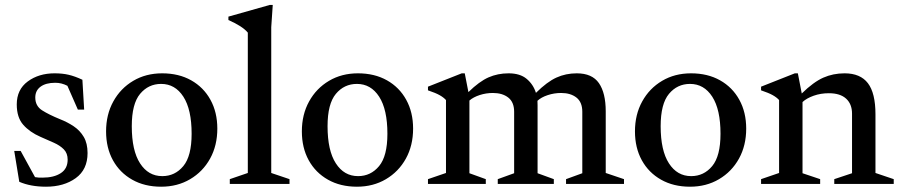

<svg xmlns="http://www.w3.org/2000/svg" viewBox="-20 -730 3575 762"><path d="M196.5 -439Q228 -439 252.5 -433.2Q277 -427.5 307 -413.5L314 -295H289L247.5 -389.5Q224.5 -401.5 199.5 -401.5Q162 -401.5 141 -386Q120 -370.5 120 -343Q120 -309.5 147 -292.2Q174 -275 218 -257Q247.5 -245.5 272.5 -228.8Q297.5 -212 312.5 -186.5Q327.5 -161 327.5 -122.5Q327.5 -57 280.5 -23Q233.5 11 162.5 11Q101.5 11 56.5 -8.5L36.5 -131H62L119 -27Q126.5 -25.5 133.8 -25.2Q141 -25 148.5 -25Q194 -25 221.2 -42.8Q248.5 -60.5 248.5 -96.5Q248.5 -121.5 233.5 -137Q218.5 -152.5 193.8 -163.5Q169 -174.5 140.5 -187Q98 -205.5 72.2 -234.8Q46.5 -264 46.5 -315.5Q46.5 -374.5 90.2 -406.8Q134 -439 196.5 -439Z M619.5 11Q554 11 504.8 -16.8Q455.5 -44.5 428.2 -94Q401 -143.5 401 -208.5Q401 -275.5 429.8 -327.5Q458.5 -379.5 508.8 -409.2Q559 -439 623.5 -439Q689.5 -439 738.8 -411.2Q788 -383.5 815.2 -334Q842.5 -284.5 842.5 -219.5Q842.5 -152.5 813.8 -100.5Q785 -48.5 734.5 -18.8Q684 11 619.5 11ZM624 -31Q674.5 -31 707.5 -70.8Q740.5 -110.5 740.5 -199Q740.5 -295.5 707.8 -346.2Q675 -397 619.5 -397Q569 -397 536 -357.5Q503 -318 503 -229Q503 -132.5 535.8 -81.8Q568.5 -31 624 -31Z M1056.5 -43.5 1129 -19V0H892V-19L963.5 -43.5V-600.5Q942.5 -626 886.5 -650.5V-664L1051 -710.5H1062.5L1056.5 -622Z M1396.5 11Q1331 11 1281.8 -16.8Q1232.5 -44.5 1205.2 -94Q1178 -143.5 1178 -208.5Q1178 -275.5 1206.8 -327.5Q1235.5 -379.5 1285.8 -409.2Q1336 -439 1400.5 -439Q1466.5 -439 1515.8 -411.2Q1565 -383.5 1592.2 -334Q1619.5 -284.5 1619.5 -219.5Q1619.5 -152.5 1590.8 -100.5Q1562 -48.5 1511.5 -18.8Q1461 11 1396.5 11ZM1401 -31Q1451.5 -31 1484.5 -70.8Q1517.5 -110.5 1517.5 -199Q1517.5 -295.5 1484.8 -346.2Q1452 -397 1396.5 -397Q1346 -397 1313 -357.5Q1280 -318 1280 -229Q1280 -132.5 1312.8 -81.8Q1345.5 -31 1401 -31Z M2113.5 -312V-42.5L2178 -19V0H1955.5V-19L2020.5 -42.5V-286.5Q2020.5 -324.5 1997.2 -342.8Q1974 -361 1936 -361Q1909 -361 1883.8 -352.8Q1858.5 -344.5 1843 -331V-42.5L1908 -19V0H1678.5V-19L1750 -43.5V-333Q1740.5 -343.5 1725 -352.2Q1709.5 -361 1678.5 -371.5V-386L1812.5 -439H1824.5L1839 -364.5Q1882.5 -407 1919 -423Q1955.5 -439 1998.5 -439Q2044 -439 2070.2 -417Q2096.5 -395 2107 -361.5Q2151.5 -405.5 2188.5 -422.2Q2225.5 -439 2269 -439Q2330 -439 2357 -400Q2384 -361 2384 -288V-43.5L2456.5 -19V0H2226.5V-19L2291 -42.5V-286.5Q2291 -324.5 2267.8 -342.8Q2244.5 -361 2207 -361Q2179.5 -361 2153.8 -352.5Q2128 -344 2113 -330Q2113.5 -321 2113.5 -312Z M2718.5 11Q2653 11 2603.8 -16.8Q2554.5 -44.5 2527.2 -94Q2500 -143.5 2500 -208.5Q2500 -275.5 2528.8 -327.5Q2557.5 -379.5 2607.8 -409.2Q2658 -439 2722.5 -439Q2788.5 -439 2837.8 -411.2Q2887 -383.5 2914.2 -334Q2941.5 -284.5 2941.5 -219.5Q2941.5 -152.5 2912.8 -100.5Q2884 -48.5 2833.5 -18.8Q2783 11 2718.5 11ZM2723 -31Q2773.5 -31 2806.5 -70.8Q2839.5 -110.5 2839.5 -199Q2839.5 -295.5 2806.8 -346.2Q2774 -397 2718.5 -397Q2668 -397 2635 -357.5Q2602 -318 2602 -229Q2602 -132.5 2634.8 -81.8Q2667.5 -31 2723 -31Z M3291 -19 3361.5 -42.5V-279Q3361.5 -317 3338 -338.5Q3314.5 -360 3269.5 -360Q3237 -360 3209 -350Q3181 -340 3165 -325V-42.5L3235 -19V0H3000.5V-19L3072 -43.5V-333Q3062.5 -343.5 3047 -352.2Q3031.5 -361 3000.5 -371.5V-386L3134.5 -439H3146.5L3162 -359Q3208.5 -404.5 3247.5 -421.8Q3286.5 -439 3332 -439Q3394.5 -439 3424.5 -399.8Q3454.5 -360.5 3454.5 -276.5V-43.5L3527 -19V0H3291Z"/></svg>

Font: Newsreader Text Medium
Style: Regular
Weight: 500
Designer: Hugues Gentile
Foundry: Production Type
Version: Version 1.001